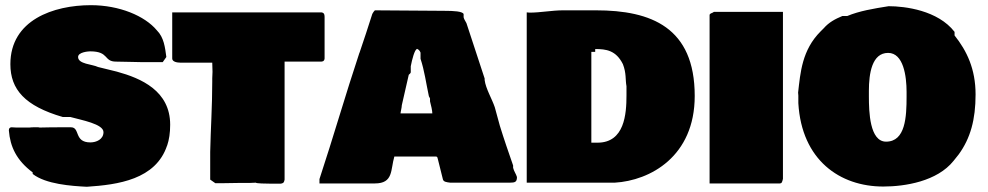

<svg xmlns="http://www.w3.org/2000/svg" viewBox="-20 -717 3760 731"><path d="M421.9 -482.4C456.1 -482.4 488.3 -480.5 516.6 -480.5H599.6L613.3 -500C608.4 -536.1 604.5 -574.2 577.1 -601.6C531.3 -656.6 434.5 -697.3 326.2 -697.3C183.7 -697.3 19.5 -640.9 19.5 -472.7C19.5 -376 75.2 -313.5 218.8 -271.5H248C290 -259.8 374 -245.1 374 -213.9C374 -186.5 346.7 -174.8 324.2 -174.8C260.7 -174.8 286.1 -232.4 250 -232.4H227.5C196.3 -232.4 159.2 -232.4 130.9 -231.4C127.9 -232.4 126 -232.4 124 -232.4H111.3C104.5 -232.4 98.6 -232.4 91.8 -231.4H42C36.1 -231.4 30.3 -232.4 24.4 -232.4C17.6 -232.4 13.7 -228.5 13.7 -220.7C18.6 -158.2 43 -106.4 104.5 -60.5V-54.7C154.3 -15.6 252 -8.8 310.5 -5.9C428.7 -13.7 573.2 -33.2 616.2 -163.1V-162.1C624 -185.5 627.9 -210.9 627.9 -242.2C627.9 -371.1 517.6 -418.9 424.8 -444.3L353.3 -461.9C331.8 -472.6 277.3 -472.7 277.3 -500C277.3 -518.6 316.4 -521.5 323.2 -521.5C396.7 -521.5 373.5 -482.4 421.9 -482.4Z M635.7 -494.1C635.7 -481.4 655.3 -478.5 666 -478.5H788.1C788.1 -470.7 789.1 -452.1 789.1 -443.4C789.1 -435.5 788.1 -426.8 788.1 -418.9V-406.2C788.1 -312.5 782.2 -227.5 780.3 -138.7V-33.2L799.8 -19.5H827.1C850.6 -19.5 869.1 -20.5 891.6 -20.5H930.7C938.5 -20.5 946.3 -21.5 954.1 -21.5C954.1 -18.6 991.2 -17.6 1016.6 -17.6H1047.9C1061.5 -19.5 1061.5 -24.4 1063.5 -33.2V-482.4H1202.1C1207 -482.4 1214.8 -483.4 1215.8 -494.1V-650.4C1215.8 -659.2 1215.8 -668 1204.1 -669.9H635.7Z M1481.4 -121.1H1631.8C1644.5 -121.1 1644.5 -122.1 1647.5 -109.4L1666 -35.2C1668 -24.4 1679.7 -23.4 1694.3 -21.5H1920.9C1941.4 -21.5 1948.2 -24.4 1948.2 -43C1945.3 -53.7 1936.5 -65.4 1933.6 -78.1V-87.9V-86.9C1916.3 -136.6 1898.9 -186.8 1883.1 -238.1L1863.8 -308.7C1853 -340.8 1829.2 -380 1825.2 -412.1V-418C1802 -488.2 1778.9 -558.6 1755.9 -628.9C1751 -637.7 1746.1 -645.5 1745.1 -651.4V-664.1C1739.3 -673.8 1709 -675.8 1670.9 -675.8L1407.2 -677.7C1402.5 -672.9 1401.5 -670.8 1397.5 -664.1C1381.5 -614.3 1365.5 -564.5 1348.6 -515.6V-516.6C1295.2 -356.2 1249.4 -195.9 1196.3 -35.2V-18.6H1407.2C1478.5 -18.6 1466.4 -70.5 1481.4 -121.1ZM1504.9 -294.9V-293ZM1612.3 -353.5C1612.3 -349.6 1616.2 -345.7 1617.2 -341.8V-331.1C1621.1 -316.4 1626 -295.9 1626 -285.2H1504.9C1504.9 -290 1509.8 -307.6 1509.8 -316.4C1518.7 -354.7 1527.4 -393.2 1536.1 -431.6C1536.1 -433.6 1542 -435.5 1543.9 -441.4V-464.8C1548.9 -491.2 1558.7 -528.3 1567.4 -530.3V-531.2C1574.2 -528.3 1578.1 -524.4 1581.1 -516.6V-493.2C1595.7 -449.3 1602.4 -399.8 1612.3 -353.5Z M2249 -677.7H2124C2081.4 -677.7 2038.1 -668.9 1996.1 -668.9C1993.2 -668.9 1988.3 -669.9 1985.4 -669.9V-21.5H2320.3C2455.1 -29.3 2625 -121.1 2625 -351.6C2625 -612.6 2459.6 -677.7 2249 -677.7ZM2254.9 -173.8H2231.4V-519.5H2246.1V-530.3C2288.1 -530.3 2325.2 -525.4 2351.6 -472.7C2365.2 -437.5 2360.4 -414.1 2365.2 -388.7V-353.5C2365.2 -282.9 2357.8 -173.8 2254.9 -173.8Z M2681.6 -18.6H2949.2C2956.1 -18.6 2958 -23.4 2960.9 -36.1V-671.9H2698.2C2693.4 -667 2682.6 -667 2681.6 -660.2Z M3019.5 -353.5V-324.2C3032.2 -107.4 3177.7 -6.8 3342.8 -6.8C3425.8 -6.8 3547.9 -26.4 3610.4 -104.5L3629.9 -128.9C3674.8 -190.4 3694.3 -261.7 3694.3 -357.4C3694.3 -454.1 3661.1 -523.4 3614.3 -582V-595.7C3550.8 -677.7 3425.8 -693.4 3363.3 -693.4C3304.6 -684.1 3251.7 -675.2 3206.1 -656.2H3187.5C3159.2 -644.5 3135.7 -631.8 3116.2 -609.4L3104.5 -597.7C3033.2 -526.4 3027.3 -440.4 3018.6 -364.3ZM3288.1 -349.6V-371.1C3288.1 -437.5 3299.8 -515.6 3361.3 -515.6C3419.9 -515.6 3431.6 -426.8 3431.6 -367.2V-349.6C3431.6 -272.5 3427.7 -177.7 3353.5 -177.7C3291 -177.7 3288.1 -292 3288.1 -349.6Z"/></svg>

Font: Bowlby One SC
Style: Regular
Weight: 400
Width: 1
Version: Version 1.2